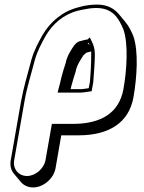

<svg xmlns="http://www.w3.org/2000/svg" viewBox="-20 -570 628 840"><path d="M125 250C170 250 215 211 223 166L248 22H325C452 22 544 -30 564 -145C579 -231 587 -346 563 -413C554 -434 544 -455 530 -472L501 -507C480 -532 451 -550 404 -550C382 -550 361 -547 342 -543L319 -537C252 -519 199 -474 165 -415C147 -382 129 -350 117 -307C102 -249 84 -192 72 -126L27 131C23 154 28 175 41 190L71 226C84 241 102 250 125 250ZM289 -180 293 -197C298 -216 305 -238 311 -257C316 -285 332 -308 345 -328C349 -331 357 -341 363 -341C368 -342 374 -344 379 -345V-331C379 -293 377 -251 373 -209L368 -184C359 -183 348 -181 338 -180ZM372 -372 363 -382C364 -382 366 -382 367 -383C369 -379 370 -376 372 -372ZM362 -397C349 -396 340 -392 335 -391C315 -388 308 -374 305 -372C291 -352 273 -325 267 -293C261 -275 254 -253 249 -233L242 -203C240 -195 238 -189 236 -181L232 -165H336C346 -166 358 -167 368 -169L381 -171L388 -210C391 -252 395 -295 395 -334C395 -358 388 -376 380 -392L373 -406ZM98 200C61 200 35 168 42 131L87 -126C98 -190 117 -247 132 -306C143 -346 160 -377 178 -410C209 -465 258 -507 320 -523L343 -528C362 -532 381 -535 401 -535C473 -535 499 -491 520 -441C542 -377 535 -264 520 -180C501 -75 421 -28 299 -28H207L179 131C172 168 135 200 98 200Z"/></svg>

Font: Blanket
Style: PosterObl
Weight: 900
Foundry: Cannot Into Space Fonts
Version: Version 0.9